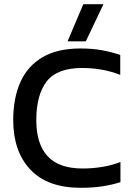

<svg xmlns="http://www.w3.org/2000/svg" viewBox="-20 -885 637 915"><path d="M302 -688 377 -865H473L389 -688ZM365 10Q206 10 124.5 -77Q43 -164 43 -312Q43 -418 77.5 -494.5Q112 -571 183 -612.5Q254 -654 364 -654Q420 -654 466.5 -645.5Q513 -637 553 -623V-528Q513 -544 467.5 -552.5Q422 -561 372 -561Q252 -561 202.5 -497Q153 -433 153 -312Q153 -199 207 -140.5Q261 -82 374 -82Q420 -82 466.5 -89.5Q513 -97 554 -113V-17Q514 -4 467.5 3Q421 10 365 10Z"/></svg>

Font: Kanit
Style: Regular
Weight: 400
Designer: Katatrad Team
Foundry: CadsonDemak
Version: Version 2.000; ttfautohint (v1.8.3)